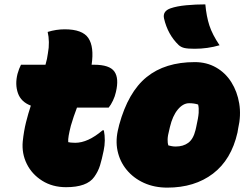

<svg xmlns="http://www.w3.org/2000/svg" viewBox="-20 -846 1140 878"><path d="M455 -250Q464 -204 454 -157Q446 -118 437.5 -90Q429 -62 411 -37Q378 10 282 10Q220 10 173 -19.5Q126 -49 102.5 -96.5Q79 -144 84 -199Q89 -247 99 -287Q109 -327 121 -363Q76 -380 62 -420Q48 -460 60 -508Q64 -522 67.5 -531Q71 -540 76 -550H188Q196 -577 199 -602Q204 -628 203.5 -653.5Q203 -679 198 -700Q237 -712 276 -712Q357 -712 384 -672Q411 -632 399 -550H410Q481 -550 503 -519Q525 -488 510 -425Q506 -406 496.5 -386Q487 -366 477 -354H332Q324 -333 317 -312.5Q310 -292 304 -271Q297 -243 294 -225.5Q291 -208 292 -196Q297 -195 304 -194Q311 -193 324 -193Q382 -193 449 -250Z M871 -562Q925 -562 968 -537.5Q1011 -513 1038 -470Q1065 -427 1074 -372.5Q1083 -318 1069 -258L1066 -240Q1038 -116 954 -52Q870 12 745 12Q686 12 638.5 -9.5Q591 -31 559.5 -69Q528 -107 517.5 -156.5Q507 -206 522 -262L525 -275Q566 -425 650.5 -493.5Q735 -562 871 -562ZM845 -374Q817 -374 793 -345Q769 -316 757 -265L754 -252Q747 -226 746.5 -209Q746 -192 750 -181Q758 -179 766 -177.5Q774 -176 784 -176Q818 -176 841 -193Q864 -210 874 -251L877 -264Q887 -308 888.5 -330Q890 -352 886 -368Q868 -374 845 -374ZM919 -826Q924 -771 937.5 -729.5Q951 -688 984 -639Q929 -623 870 -623Q839 -623 823.5 -626.5Q808 -630 797 -640Q747 -688 730 -762Q723 -795 760 -808Q789 -818 832 -822Q875 -826 919 -826Z"/></svg>

Font: Recursive Sn Csl St XBk
Style: Italic
Weight: 1000
Italic angle: -15°
Version: Version 1.085;hotconv 1.1.0;makeotfexe 2.6.0; ttfautohint (v